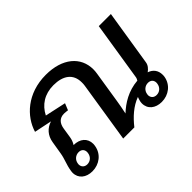

<svg xmlns="http://www.w3.org/2000/svg" viewBox="-96 -751 992 992"><g transform="rotate(-45 400.0 -254.5)"><path d="M131.7 -113.3C151.7 -113.3 163.3 -100.8 163.3 -82.5C163.3 -80 162.5 -77.5 162.5 -75C159.2 -52.5 141.7 -36.7 119.2 -36.7C99.2 -36.7 86.7 -50 86.7 -68.3C86.7 -70.8 87.5 -72.5 87.5 -75C90.8 -97.5 109.2 -113.3 131.7 -113.3ZM638.3 -113.3C658.3 -113.3 670 -100.8 670 -82.5C670 -80 669.2 -77.5 669.2 -75C665.8 -52.5 648.3 -36.7 625.8 -36.7C605.8 -36.7 593.3 -50 593.3 -68.3C593.3 -70.8 594.2 -72.5 594.2 -75C597.5 -97.5 615.8 -113.3 638.3 -113.3ZM145.8 -366.7C171.7 -418.3 219.2 -450 284.2 -450C354.2 -450 398.3 -419.2 398.3 -356.7C398.3 -349.2 398.3 -340.8 396.7 -332.5L344.2 0H425.8C459.2 -42.5 500 -80 550 -98.3C547.5 -90.8 544.2 -83.3 542.5 -75C541.7 -70 540.8 -65 540.8 -60C540.8 -18.3 573.3 7.5 619.2 7.5C670 7.5 712.5 -25 720.8 -75C721.7 -80 721.7 -85 721.7 -89.2C721.7 -120.8 704.2 -143.3 675.8 -152.5C690.8 -163.3 703.3 -177.5 705.8 -195.8L754.2 -500H665.8L615 -179.2C614.2 -171.7 610.8 -165.8 607.5 -160C537.5 -154.2 484.2 -120.8 444.2 -83.3C449.2 -107.5 455 -135 458.3 -158.3L485.8 -332.5C487.5 -342.5 488.3 -352.5 488.3 -361.7C488.3 -453.3 415 -515.8 294.2 -515.8C158.3 -515.8 72.5 -433.3 46.7 -346.7L143.3 -326.7C105.8 -315 80 -286.7 73.3 -245L61.7 -175C55.8 -137.5 41.7 -113.3 35.8 -75C35 -70 34.2 -65 34.2 -60C34.2 -18.3 66.7 7.5 112.5 7.5C163.3 7.5 205.8 -25 214.2 -75C215 -80 215.8 -85 215.8 -90C215.8 -131.7 185 -157.5 139.2 -157.5C146.7 -169.2 152.5 -183.3 155 -200L163.3 -253.3C168.3 -286.7 185.8 -307.5 219.2 -307.5C229.2 -307.5 244.2 -305 245.8 -305L260.8 -341.7Z"/></g></svg>

Font: Boon Medium
Style: Italic
Weight: 500
Italic angle: -9°
Designer: Sungsit Sawaiwan
Foundry: FontUni
Version: Version 3.0